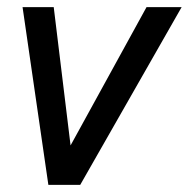

<svg xmlns="http://www.w3.org/2000/svg" viewBox="-20 -516 527 536"><path d="M115 0 43 -496H130L177 -110L389 -496H487L204 0Z"/></svg>

Font: Atkinson Hyperlegible
Style: Italic
Weight: 400
Italic angle: -12°
Designer: Elliott Scott, Megan Eiswerth, Linus Boman, Theodore Petrosky
Foundry: Braille Institute
Version: Version 1.006; ttfautohint (v1.8.3)